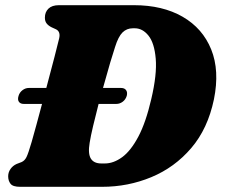

<svg xmlns="http://www.w3.org/2000/svg" viewBox="-20 -720 871 740"><path d="M11.5 -40.5Q11.5 -56 20.5 -68.8Q29.5 -81.5 44 -88L63.5 -95.5Q75.5 -101 82.2 -114.8Q89 -128.5 102 -173Q110 -201.5 120.5 -239.5Q131 -277.5 142 -319.5H71.5Q58.5 -319.5 52.8 -327.8Q47 -336 51.5 -350.5Q55.5 -364 66.8 -372.5Q78 -381 91 -381H158.5Q176 -446.5 190 -500.5Q204 -554.5 208 -572Q214 -598 196 -607L178.5 -615Q166.5 -621 159.8 -629.5Q153 -638 153 -652Q153 -673.5 166.8 -686.8Q180.5 -700 207 -700H496.5Q606.5 -700 683.8 -655.5Q761 -611 794 -529.5Q827 -448 804.5 -337Q781 -224 717 -149.2Q653 -74.5 563.2 -37.2Q473.5 0 373.5 0H57.5Q29.5 0 20.5 -11.8Q11.5 -23.5 11.5 -40.5ZM384 -90Q417.5 -90 450.8 -114.2Q484 -138.5 513 -193Q542 -247.5 563 -338Q585.5 -433.5 580.2 -494Q575 -554.5 552.2 -582.8Q529.5 -611 499.5 -611H492Q468.5 -611 452.2 -595Q436 -579 423.5 -539Q417.5 -521.5 404.5 -477.8Q391.5 -434 377 -381H446.5Q460 -381 466 -372.5Q472 -364 468.5 -350.5Q464 -336 452.8 -327.8Q441.5 -319.5 428.5 -319.5H360Q348.5 -275 339 -235Q329.5 -195 325.5 -169.5Q318.5 -128 330 -109Q341.5 -90 370.5 -90Z"/></svg>

Font: Fraunces 9pt S050 Black
Style: Italic
Weight: 900
Italic angle: -16°
Version: Version 1.000; ttfautohint (v1.8.3)